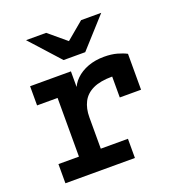

<svg xmlns="http://www.w3.org/2000/svg" viewBox="-132 -841 880 950"><g transform="rotate(-20 308.0 -366.0)"><path d="M51 0V-101H159V-410H51V-511H266V-398L260 -413Q269.5 -444.5 295.2 -469.5Q321 -494.5 359.2 -508.8Q397.5 -523 444 -523Q482.5 -523 512 -514.8Q541.5 -506.5 561 -496V-307H449V-462L498 -412Q483 -414.5 470.2 -415.8Q457.5 -417 449 -417Q386 -417 347.5 -398.8Q309 -380.5 291.5 -346.5Q274 -312.5 274 -266V-101H417V0ZM251 -576 110 -732H216L308 -655L400 -732H506L365 -576Z"/></g></svg>

Font: Overpass Mono
Style: Bold
Weight: 700
Monospace: yes
Designer: Delve Withrington, Dave Bailey
Foundry: Delve Fonts LLC
Version: Version 4.000